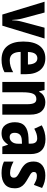

<svg xmlns="http://www.w3.org/2000/svg" viewBox="917 -1515 608 2482"><g transform="rotate(90 1221.0 -274.0)"><path d="M168 0 2 -546H142L219 -259Q229 -222 232 -191Q235 -160 238 -127H242Q243 -154 246.5 -185Q250 -216 260 -253L338 -546H478L312 0Z M733 -556Q831 -556 885 -490Q939 -424 939 -309V-237H651Q653 -96 761 -96Q838 -96 913 -140V-28Q845 10 752 10Q635 10 576 -63.5Q517 -137 517 -270Q517 -410 573.5 -483Q630 -556 733 -556ZM733 -453Q698 -453 676 -425Q654 -397 652 -331H814Q813 -387 793 -420Q773 -453 733 -453Z M1303 -556Q1376 -556 1419 -507Q1462 -458 1462 -360V0H1327V-323Q1327 -381 1312.5 -410.5Q1298 -440 1261 -440Q1211 -440 1192 -398Q1173 -356 1173 -262V0H1039V-546H1144L1159 -478H1168Q1189 -520 1225.5 -538Q1262 -556 1303 -556Z M1778 -558Q1872 -558 1922 -509.5Q1972 -461 1972 -363V0H1875L1851 -73H1848Q1820 -31 1787 -10.5Q1754 10 1700 10Q1630 10 1595 -40Q1560 -90 1560 -163Q1560 -250 1610.5 -292Q1661 -334 1759 -338L1837 -341V-368Q1837 -451 1769 -451Q1738 -451 1708.5 -441.5Q1679 -432 1644 -413L1600 -510Q1640 -533 1685.5 -545.5Q1731 -558 1778 -558ZM1794 -252Q1743 -250 1720 -226Q1697 -202 1697 -161Q1697 -126 1712 -110.5Q1727 -95 1753 -95Q1790 -95 1814 -124.5Q1838 -154 1838 -205V-254Z M2414 -161Q2414 -74 2362 -32Q2310 10 2218 10Q2174 10 2138.5 2.5Q2103 -5 2069 -21V-145Q2101 -127 2140.5 -113.5Q2180 -100 2217 -100Q2248 -100 2262.5 -112.5Q2277 -125 2277 -148Q2277 -160 2272.5 -171.5Q2268 -183 2249.5 -197Q2231 -211 2188 -233Q2126 -264 2097 -302Q2068 -340 2068 -405Q2068 -477 2116.5 -516.5Q2165 -556 2249 -556Q2291 -556 2330 -546Q2369 -536 2410 -514L2370 -408Q2340 -424 2314 -435.5Q2288 -447 2253 -447Q2203 -447 2203 -408Q2203 -396 2208.5 -386Q2214 -376 2232 -363.5Q2250 -351 2289 -330Q2324 -311 2352.5 -289Q2381 -267 2397.5 -236.5Q2414 -206 2414 -161Z"/></g></svg>

Font: Noto Sans Gurmukhi UI Condensed
Style: Bold
Weight: 700
Width: 3
Designer: Jelle Bosma - Monotype Design Team
Foundry: Monotype Imaging Inc.
Version: Version 2.004; ttfautohint (v1.8.4.7-5d5b)